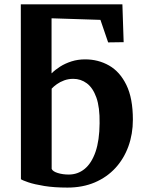

<svg xmlns="http://www.w3.org/2000/svg" viewBox="-20 -839 656 870"><path d="M285.7 11Q225.5 11 180.6 3.7Q135.6 -3.6 108.6 -12.8Q81.6 -22 74.8 -27L74.3 -819.4H534.6L540.3 -647.9L470 -646.9L435.1 -749L213.6 -756.1V-506.5Q229.7 -522.6 252.5 -537.2Q275.4 -551.7 304.2 -560.9Q332.9 -570 366 -570Q425 -570 474.1 -542.2Q523.1 -514.4 552.6 -454.2Q582.1 -394 582.1 -296.5Q582.1 -231.8 561.8 -175.8Q541.5 -119.8 503 -77.8Q464.4 -35.9 409.5 -12.4Q354.5 11 285.7 11ZM291.3 -48.1Q332.6 -48.1 363.8 -73.8Q395.1 -99.6 412.9 -151.1Q430.7 -202.7 431.3 -280.3Q432.5 -352.7 416.7 -397Q400.9 -441.2 373.4 -461.5Q346 -481.8 311.8 -481.8Q290.2 -481.8 271.2 -474.9Q252.3 -468 237.7 -457.6Q223.1 -447.2 214.1 -437.3V-73.5Q219.4 -62 241.7 -55.1Q264 -48.1 291.3 -48.1Z"/></svg>

Font: Merriweather Light
Style: Regular
Weight: 300
Version: Version 2.100